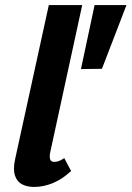

<svg xmlns="http://www.w3.org/2000/svg" viewBox="-20 -731 520 759"><path d="M115 8Q87 8 67 -2.5Q47 -13 39 -37.5Q31 -62 40 -103L173 -711H305L179 -131Q175 -113 178 -102Q181 -91 195 -91Q202 -91 211.5 -94Q221 -97 234 -106L261 -55Q227 -23 189.5 -7.5Q152 8 115 8ZM383 -459 300 -458 354 -711H480Z"/></svg>

Font: Ysabeau ExtraBold
Style: Italic
Weight: 800
Italic angle: -12°
Designer: Christian Thalmann (Catharsis Fonts)
Version: Version 2.002